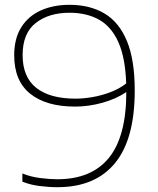

<svg xmlns="http://www.w3.org/2000/svg" viewBox="-20 -769 657 798"><path d="M269 -749Q353.5 -749 414.2 -713Q475 -677 507.5 -598.5Q540 -520 540 -393Q540 -190.5 457.8 -90.8Q375.5 9 219 9Q182 9 143.5 4Q105 -1 73 -14V-48Q106 -34.5 145.8 -29.2Q185.5 -24 218 -24Q360.5 -24 432.8 -113.2Q505 -202.5 505 -386.5Q463.5 -358 406 -342Q348.5 -326 292 -326Q172 -326 105.5 -379.5Q39 -433 39 -539Q39 -609 68.5 -655.8Q98 -702.5 150 -725.8Q202 -749 269 -749ZM294 -359Q326.5 -359 364.5 -365.5Q402.5 -372 439.2 -386Q476 -400 504.5 -422Q501 -528.5 472.2 -593.2Q443.5 -658 392 -687Q340.5 -716 269 -716Q182.5 -716 128.2 -673.2Q74 -630.5 74 -540Q74 -448.5 130.8 -403.8Q187.5 -359 294 -359Z"/></svg>

Font: Encode Sans Expanded Expanded Thin
Style: Regular
Weight: 100
Width: 7
Designer: Multiple Designers
Foundry: Impallari Type
Version: Version 3.000; ttfautohint (v1.8.3) -l 8 -r 50 -G 200 -x 14 